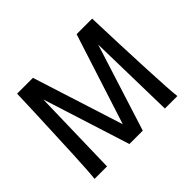

<svg xmlns="http://www.w3.org/2000/svg" viewBox="-150 -952 1190 1190"><g transform="rotate(-45 445.0 -356.5)"><path d="M631.3 -712.9H767.6Q775.4 -474.1 785.2 -261.2Q794.9 -48.3 801.8 0H692.4L680.2 -572.8L498.5 0H381.3L199.2 -572.8L185.1 0H75.7Q81.5 -43 89.1 -201.4Q96.7 -359.9 102.5 -513.4Q108.4 -667 109.9 -712.9H248.5L439 -115.7Z"/></g></svg>

Font: Lesson One Medium
Style: Regular
Weight: 500
Designer: But Ko, Victor Gaultney, Annie Olsen, Julie Remington, Don Collingsworth, Eric Hays, Becca Hirsbrunner
Version: Version 1.100